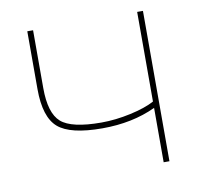

<svg xmlns="http://www.w3.org/2000/svg" viewBox="-64 -587 680 654"><g transform="rotate(-10 276.0 -260.0)"><path d="M451 -520H471V0H451V-188Q370 -150 266 -150Q155 -150 113 -186.5Q71 -223 71 -320V-520H91V-320Q91 -233 127 -201.5Q163 -170 266 -170Q315 -170 367.5 -181.5Q420 -193 451 -210Z"/></g></svg>

Font: M PLUS 1p Thin
Style: Regular
Weight: 250
Version: Version 1.062